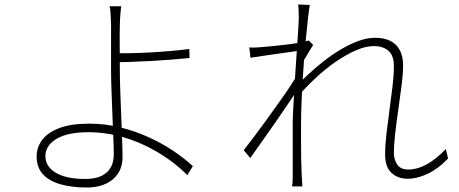

<svg xmlns="http://www.w3.org/2000/svg" viewBox="-20 -800 2040 854"><path d="M519 -772Q518 -765 516.5 -749Q515 -733 514 -716Q513 -699 513 -687Q512 -654 512.5 -599.5Q513 -545 513 -487Q513 -447 515 -394.5Q517 -342 519 -287Q521 -232 523 -183Q525 -134 525 -100Q525 -72 515 -47.5Q505 -23 485 -5Q465 13 435.5 23.5Q406 34 366 34Q299 34 248.5 19.5Q198 5 170.5 -25.5Q143 -56 143 -104Q143 -144 167 -177Q191 -210 243 -230Q295 -250 377 -250Q448 -250 514.5 -233.5Q581 -217 640.5 -190Q700 -163 750 -129.5Q800 -96 838 -61L813 -21Q776 -59 727 -93.5Q678 -128 620.5 -155Q563 -182 500.5 -197Q438 -212 374 -212Q281 -212 231.5 -182.5Q182 -153 182 -105Q182 -60 227.5 -32Q273 -4 360 -4Q421 -4 453.5 -32Q486 -60 486 -114Q486 -142 484 -188.5Q482 -235 480 -289Q478 -343 476 -395Q474 -447 474 -487Q474 -515 474 -553.5Q474 -592 474 -629Q474 -666 474 -687Q474 -700 473 -717Q472 -734 471 -750Q470 -766 467 -772ZM487 -563Q515 -563 556 -563.5Q597 -564 643.5 -566.5Q690 -569 736.5 -573Q783 -577 822 -582L823 -542Q784 -538 738 -534.5Q692 -531 645.5 -528.5Q599 -526 557.5 -524.5Q516 -523 487 -523Z M1973 -95Q1929 -49 1882.5 -27Q1836 -5 1793 -5Q1749 -5 1721 -31.5Q1693 -58 1693 -111Q1693 -154 1699 -205.5Q1705 -257 1712.5 -312Q1720 -367 1726 -416.5Q1732 -466 1732 -505Q1732 -553 1708 -574Q1684 -595 1642 -595Q1607 -595 1564 -576.5Q1521 -558 1475 -526.5Q1429 -495 1384.5 -453.5Q1340 -412 1300 -366L1303 -422Q1322 -442 1351.5 -469.5Q1381 -497 1417.5 -526Q1454 -555 1494 -579Q1534 -603 1573.5 -617.5Q1613 -632 1647 -632Q1689 -632 1716.5 -618Q1744 -604 1758.5 -576.5Q1773 -549 1773 -509Q1773 -473 1766.5 -422Q1760 -371 1752 -315.5Q1744 -260 1738 -208.5Q1732 -157 1732 -120Q1732 -90 1747 -68Q1762 -46 1795 -46Q1837 -46 1879 -69.5Q1921 -93 1963 -137ZM1316 -575Q1308 -574 1283.5 -570.5Q1259 -567 1226.5 -562.5Q1194 -558 1159.5 -553Q1125 -548 1094 -543L1089 -589Q1102 -588 1114 -588.5Q1126 -589 1138 -590Q1155 -591 1183.5 -594Q1212 -597 1244.5 -600.5Q1277 -604 1306 -609Q1335 -614 1353 -620L1373 -600Q1364 -586 1354 -569.5Q1344 -553 1334 -536Q1324 -519 1316 -504L1307 -408Q1289 -379 1263 -340.5Q1237 -302 1208 -260Q1179 -218 1149 -176Q1119 -134 1093 -97L1064 -132Q1082 -155 1109 -190.5Q1136 -226 1165.5 -267Q1195 -308 1223.5 -348Q1252 -388 1273 -420Q1294 -452 1303 -469L1308 -541ZM1309 -718Q1309 -732 1308.5 -749Q1308 -766 1306 -780L1358 -778Q1355 -762 1350 -719.5Q1345 -677 1339.5 -618Q1334 -559 1329.5 -493Q1325 -427 1322 -363Q1319 -299 1319 -246Q1319 -197 1319 -162.5Q1319 -128 1319.5 -95.5Q1320 -63 1322 -20Q1323 -7 1323.5 5Q1324 17 1325 29H1279Q1281 17 1281.5 5Q1282 -7 1282 -19Q1282 -67 1282 -100.5Q1282 -134 1282 -167.5Q1282 -201 1282 -249Q1282 -271 1284 -311.5Q1286 -352 1289 -402Q1292 -452 1295.5 -503.5Q1299 -555 1302 -600.5Q1305 -646 1307 -677.5Q1309 -709 1309 -718Z"/></svg>

Font: Noto Sans SC ExtraLight
Style: Regular
Weight: 250
Designer: Ryoko NISHIZUKA 西塚涼子 (kana, bopomofo & ideographs); Paul D. Hunt (Latin, Greek & Cyrillic); Sandoll Communications 산돌커뮤니
Foundry: Adobe
Version: Version 2.004-H2;hotconv 1.0.118;makeotfexe 2.5.65603